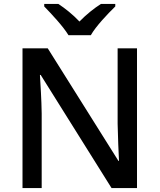

<svg xmlns="http://www.w3.org/2000/svg" viewBox="-20 -961 815 981"><path d="M330 -781H444C469 -826 531 -891 569 -928V-941H496C461 -919 421 -887 386 -851C352 -887 313 -918 278 -941H206V-928C243 -890 303 -826 330 -781ZM680 0V-714H581V-329C582 -264 586 -181 588 -139H585L224 -714H95V0H193V-381C192 -453 187 -525 184 -578H188L550 0Z"/></svg>

Font: Noto Sans Medefaidrin Medium
Style: Regular
Weight: 500
Designer: Dalton Maag Ltd
Foundry: Dalton Maag Ltd
Version: Version 1.002